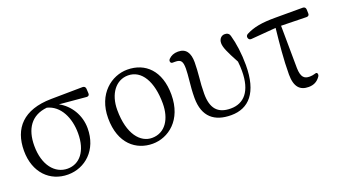

<svg xmlns="http://www.w3.org/2000/svg" viewBox="-51 -930 2379 1347"><g transform="rotate(-20 1138.5 -257.0)"><path d="M282 18C410 18 521 -79 521 -241C521 -340 467 -425 389 -467L590 -449C603 -448 611 -456 610 -469L608 -504C607 -516 599 -524 587 -524L350 -521C143 -518 47 -412 47 -244C47 -81 148 18 282 18ZM127 -252C127 -378 182 -462 301 -474C397 -450 446 -346 446 -231C446 -97 383 -22 293 -22C199 -22 127 -108 127 -252Z M914 18C1030 18 1154 -71 1154 -262C1154 -440 1056 -532 922 -532C805 -532 680 -439 680 -257C680 -66 792 18 914 18ZM760 -290C760 -409 822 -492 913 -492C1014 -492 1076 -388 1076 -224C1076 -110 1023 -22 923 -22C838 -22 760 -107 760 -290Z M1500 18C1631 18 1716 -71 1716 -278C1716 -363 1705 -443 1687 -506C1684 -515 1681 -521 1673 -526C1666 -531 1658 -532 1649 -532C1625 -532 1605 -512 1605 -481C1605 -450 1622 -411 1672 -319C1675 -293 1676 -271 1676 -248C1676 -96 1611 -27 1513 -27C1414 -27 1372 -81 1372 -188C1372 -232 1375 -271 1379 -310C1382 -346 1385 -381 1385 -419C1385 -488 1360 -529 1300 -529C1269 -529 1247 -519 1229 -501C1222 -493 1221 -486 1224 -478C1227 -470 1235 -468 1246 -469C1250 -469 1253 -469 1257 -469C1300 -469 1312 -453 1312 -398C1312 -373 1309 -344 1306 -312C1302 -273 1298 -230 1298 -184C1298 -41 1377 18 1500 18Z M1792 -452C1795 -441 1803 -435 1815 -436L2001 -451C1989 -341 1977 -220 1977 -112C1977 -17 2015 18 2078 18C2117 18 2144 3 2165 -27C2171 -36 2171 -43 2168 -51C2165 -58 2157 -57 2145 -53C2135 -50 2123 -48 2109 -48C2070 -48 2047 -65 2045 -134L2042 -452L2231 -448C2244 -448 2252 -455 2251 -469L2250 -499C2249 -511 2241 -519 2229 -519H2024C1922 -519 1861 -508 1803 -478C1793 -472 1789 -463 1792 -452Z"/></g></svg>

Font: 寒蝉锦书宋
Style: Regular
Weight: 400
Designer: 寒蝉锦书宋{Warren} 思源宋体{Ryoko NISHIZUKA 西塚涼子 (kana & ideographs); Frank Grießhammer (Latin, Greek & Cyrillic); Wenlong ZHANG 
Foundry: Adobe & ChillType
Version: Version 2.000;Glyphs 3.1.1 (3135)